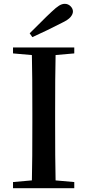

<svg xmlns="http://www.w3.org/2000/svg" viewBox="-20 -983 457 1003"><path d="M135 -809Q165 -838 193.5 -867Q222 -896 249 -921Q273 -944 288.5 -953.5Q304 -963 318 -963Q336 -963 348.5 -950.5Q361 -938 361 -923Q361 -909 348.5 -894Q336 -879 302 -863Q265 -844 227 -825.5Q189 -807 149 -789ZM48 0V-32L195 -45H220L368 -32V0ZM146 0Q148 -85 148.5 -170.5Q149 -256 149 -342V-393Q149 -479 148.5 -564.5Q148 -650 146 -735H271Q269 -651 268.5 -565Q268 -479 268 -393V-343Q268 -257 268.5 -171.5Q269 -86 271 0ZM48 -704V-735H368V-704L220 -691H195Z"/></svg>

Font: Noto Serif TC SemiBold
Style: Regular
Weight: 600
Version: Version 2.002-H1;hotconv 1.1.0;makeotfexe 2.6.0